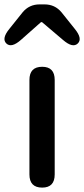

<svg xmlns="http://www.w3.org/2000/svg" viewBox="-47 -854 383 874"><path d="M145 0Q87 0 87 -60V-490Q87 -550 145 -550Q202 -550 202 -490V-60Q202 0 145 0ZM49 -673Q5 -634 -18 -656Q-41 -678 -4 -723L56 -798Q86 -834 133 -834H156Q203 -834 233 -798L293 -723Q330 -678 307 -656Q284 -634 240 -672L147 -751Q142 -756 137 -751Z"/></svg>

Font: Resource Han Rounded JP Medium
Style: Regular
Weight: 500
Designer: Cyano Hao (round all glyphs); Ryoko NISHIZUKA 西塚涼子 (kana, bopomofo & ideographs); Paul D. Hunt (Latin, Greek & Cyrillic)
Foundry: Cyano Hao
Version: 0.990